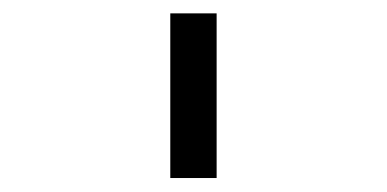

<svg xmlns="http://www.w3.org/2000/svg" viewBox="-20 -673 570 283"><path d="M231 -653.3H299.3V-410.6H231Z"/></svg>

Font: AzarMehrMonospaced
Style: SerifBold
Weight: 1
Designer: Amin Abedi
Version: Version 1.00